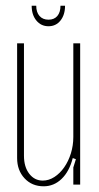

<svg xmlns="http://www.w3.org/2000/svg" viewBox="-20 -647 346 673"><path d="M235 -93Q223 -46 196 -20Q169 6 133 6Q92 6 66 -22Q40 -50 40 -93V-495H64V-101Q64 -62 82.5 -38Q101 -14 130 -14Q151 -14 170.5 -26.5Q190 -39 205 -60.5Q220 -82 228.5 -109.5Q237 -137 237 -167V-495H261V0H237V-60L246 -89ZM192 -627H208Q208 -595 192 -575Q176 -555 150 -555Q124 -555 107.5 -575Q91 -595 91 -627H107Q107 -604 118.5 -591Q130 -578 150 -578Q170 -578 181 -591Q192 -604 192 -627Z"/></svg>

Font: Moniqa Thin Paragraph
Style: Regular
Weight: 100
Designer: Rajesh Rajput
Foundry: Rajesh Rajput
Version: Version 1.000